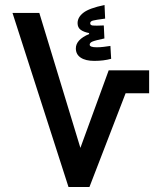

<svg xmlns="http://www.w3.org/2000/svg" viewBox="-20 -745 626 765"><path d="M252.9 0 29.8 -693.4H136.7L300.3 -155.8L413.1 -464.8H574.2V-373.5H480.5L336.4 0ZM356 -502.4Q320.8 -502.4 301.5 -515.4Q282.2 -528.3 282.2 -552.2Q282.2 -586.9 335 -609.4V-613.3Q314 -617.2 301.5 -626.2Q289.1 -635.3 289.1 -652.8Q289.1 -676.3 312.3 -694.3Q335.4 -712.4 396.5 -725.1L398.9 -670.9Q361.8 -666 350.6 -663.1Q339.4 -660.2 339.4 -652.3Q339.4 -644.5 349.6 -643.3Q359.9 -642.1 393.6 -643.6L396 -591.8Q358.9 -584 348.1 -579.3Q337.4 -574.7 337.4 -566.9Q337.4 -556.6 365.2 -556.6Q379.4 -556.6 392.8 -558.3Q406.2 -560.1 419.9 -562L422.9 -510.7Q392.6 -502.4 356 -502.4Z"/></svg>

Font: Cascadia Code NF
Style: Regular
Weight: 400
Monospace: yes
Designer: Aaron Bell
Foundry: Saja Typeworks
Version: Version 2404.023; ttfautohint (v1.8.4)